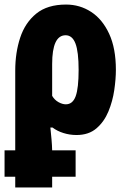

<svg xmlns="http://www.w3.org/2000/svg" viewBox="-20 -583 561 843"><path d="M46.9 240.2V192.9H0V77.1H46.9V-272.9Q46.9 -351.6 68.6 -417.5Q90.3 -483.4 139.2 -523.2Q188 -563 270 -563Q330.6 -563 380.1 -530.8Q429.7 -498.5 459.2 -434.8Q488.8 -371.1 488.8 -275.9Q488.8 -236.3 481.7 -187.5Q474.6 -138.7 456.1 -93.8Q437.5 -48.8 403.6 -19.5Q369.6 9.8 315.9 9.8Q286.1 9.8 258.3 1Q230.5 -7.8 210.9 -22.9H201.2Q204.1 4.9 206.3 30Q208.5 55.2 209 77.1H312V192.9H209V240.2ZM269 -125Q299.3 -125 312.3 -160.6Q325.2 -196.3 325.2 -275.9Q325.2 -356 311.3 -392.1Q297.4 -428.2 268.1 -428.2Q209 -428.2 209 -301.8V-162.1Q219.7 -144 236.8 -134.5Q253.9 -125 269 -125Z"/></svg>

Font: Open Sans Condensed ExtraBold
Style: Regular
Weight: 800
Width: 3
Designer: Monotype Design Team
Foundry: Monotype Imaging Inc.
Version: Version 3.000; ttfautohint (v1.8.4)